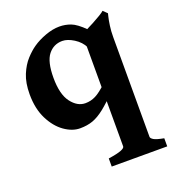

<svg xmlns="http://www.w3.org/2000/svg" viewBox="-129 -569 817 903"><g transform="rotate(-20 279.5 -117.5)"><path d="M275.9 234.4V193.8Q321.8 187 340.3 179.4Q358.9 171.9 358.9 163.6V-399.4Q366.7 -401.9 385 -410.6Q403.3 -419.4 424.3 -430.7Q445.3 -441.9 462.6 -452.4Q480 -462.9 485.8 -468.8L505.9 -449.2Q505.9 -449.2 502 -433.1Q498 -417 494.4 -391.1Q490.7 -365.2 490.7 -335.4V163.6Q490.7 171.4 503.7 179.2Q516.6 187 553.7 193.8V234.4ZM395 -97.7Q352.5 -54.7 321.8 -30.3Q291 -5.9 262.7 4.4Q234.4 14.6 198.2 14.6Q159.7 14.6 120.6 -12.9Q81.5 -40.5 55.4 -92.5Q29.3 -144.5 29.3 -216.8Q29.3 -273.9 45.9 -314Q62.5 -354 86.7 -380.4Q110.8 -406.7 133.8 -422.4Q161.1 -441.4 198.5 -455.1Q235.8 -468.8 269 -468.8Q298.3 -468.8 325.7 -458.5Q353 -448.2 391.1 -410.2Q391.1 -380.9 384.5 -360.6Q377.9 -340.3 362.3 -330.6Q347.2 -361.3 315.9 -380.9Q284.7 -400.4 258.8 -400.4Q215.3 -400.4 188.2 -366.2Q161.1 -332 161.1 -251.5Q161.1 -168.5 191.7 -128.2Q222.2 -87.9 262.2 -87.9Q289.6 -87.9 313.7 -100.1Q337.9 -112.3 372.1 -145Q376.5 -143.1 381.1 -132.3Q385.7 -121.6 389.6 -110.8Q393.6 -100.1 395 -97.7Z"/></g></svg>

Font: Gentium Book Plus
Style: Bold
Weight: 700
Designer: Victor Gaultney, Annie Olsen, Iska Routamaa, Becca Hirsbrunner
Foundry: SIL International
Version: Version 6.101